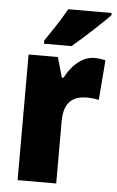

<svg xmlns="http://www.w3.org/2000/svg" viewBox="-54 -804 512 842"><g transform="rotate(5 201.5 -383.0)"><path d="M403 -756V-766H212C188 -722 152 -668 119 -620V-606H240C292 -649 369 -721 403 -756ZM345 -563C288 -563 241 -513 218 -465H210L185 -553H56V0H226V-276C226 -357 266 -387 326 -387C351 -387 367 -385 380 -381L394 -557C377 -561 361 -563 345 -563Z"/></g></svg>

Font: Noto Sans Armenian Condensed Black
Style: Regular
Weight: 900
Width: 3
Designer: Monotype Design Team
Foundry: Monotype Imaging Inc.
Version: Version 2.008